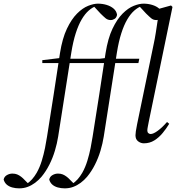

<svg xmlns="http://www.w3.org/2000/svg" viewBox="-198 -774 982 1053"><path d="M-93 259Q-113 259 -131 254Q-149 249 -161 238.5Q-173 228 -178 211Q-175 195 -160.5 186.5Q-146 178 -130 178Q-115 178 -104 182.5Q-93 187 -82.5 195Q-72 203 -61 215L-41 235V239H-53V235Q-36 225 -22 209Q-8 193 3 174Q20 144 31 108Q42 72 49 37Q56 2 60 -25Q78 -139 96 -253.5Q114 -368 131 -483Q144 -564 169 -616.5Q194 -669 224.5 -699.5Q255 -730 285.5 -742Q316 -754 339 -754Q364 -754 387 -747Q410 -740 425.5 -726.5Q441 -713 444 -693Q441 -677 430.5 -670.5Q420 -664 409 -664Q393 -664 381 -674Q369 -684 353 -700L316 -740V-745H330V-741Q309 -734 288.5 -716Q268 -698 250 -667.5Q232 -637 217.5 -592Q203 -547 193 -485Q175 -370 157 -255Q139 -140 121 -25Q115 13 103 53Q91 93 72.5 129.5Q54 166 30 195Q14 214 -5.5 228.5Q-25 243 -46.5 251Q-68 259 -93 259ZM34 -428V-444L150 -458V-452H416L411 -428H142ZM591 12Q574 12 559.5 1Q545 -10 545 -32Q545 -41 547 -54Q549 -67 554 -93L645 -533Q651 -560 656.5 -595Q662 -630 667 -664.5Q672 -699 675 -726L740 -744L748 -736L618 -107Q615 -91 612.5 -78.5Q610 -66 610 -58Q610 -49 615.5 -44Q621 -39 628 -39Q643 -39 667.5 -57Q692 -75 718 -105L730 -95Q715 -70 694.5 -45Q674 -20 648.5 -4Q623 12 591 12ZM157 259Q137 259 119 254Q101 249 89 238.5Q77 228 72 211Q75 195 89.5 186.5Q104 178 120 178Q135 178 146 182.5Q157 187 167.5 195Q178 203 189 215L209 235V239H197V235Q214 225 228 209Q242 193 253 174Q270 144 281 108Q292 72 299 37Q306 2 310 -25Q328 -139 346 -253.5Q364 -368 381 -483Q394 -564 419 -616.5Q444 -669 474.5 -699.5Q505 -730 535.5 -742Q566 -754 589 -754Q614 -754 637 -747Q660 -740 675.5 -726.5Q691 -713 694 -693Q691 -677 680.5 -670.5Q670 -664 659 -664Q643 -664 631 -674Q619 -684 603 -700L566 -740V-745H580V-741Q559 -734 538.5 -716Q518 -698 500 -667.5Q482 -637 467.5 -592Q453 -547 443 -485Q425 -370 407 -255Q389 -140 371 -25Q365 13 353 53Q341 93 322.5 129.5Q304 166 280 195Q264 214 244.5 228.5Q225 243 203.5 251Q182 259 157 259ZM284 -428V-444L400 -458V-452H566L561 -428H392Z"/></svg>

Font: Source Serif 4 60pt
Style: Italic
Weight: 400
Italic angle: -12°
Version: Version 4.004;hotconv 1.0.116;makeotfexe 2.5.65601